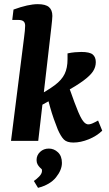

<svg xmlns="http://www.w3.org/2000/svg" viewBox="-20 -678 523 924"><path d="M33 0 96 -499Q98 -511 99.5 -529Q101 -547 101 -554Q101 -569 93 -575.5Q85 -582 69 -582H39L45 -632Q116 -658 162 -658Q199 -658 215.5 -644Q232 -630 232 -601Q232 -592 230.5 -579Q229 -566 227 -546L164 0ZM333 8Q302 8 287.5 -6.5Q273 -21 258 -55Q249 -77 239 -105.5Q229 -134 221.5 -161Q214 -188 209 -207L312 -258Q315 -251 322 -231Q329 -211 338 -186.5Q347 -162 356.5 -139.5Q366 -117 374 -104Q381 -93 387 -87.5Q393 -82 400 -80Q411 -78 425.5 -84.5Q440 -91 452 -98L472 -49Q445 -23 406.5 -7.5Q368 8 333 8ZM142 -151 151 -211Q210 -243 243.5 -268Q277 -293 291 -322Q305 -351 305 -393V-421Q323 -425 340.5 -426.5Q358 -428 371 -428Q412 -428 426.5 -415.5Q441 -403 441 -379Q441 -355 427.5 -334.5Q414 -314 381.5 -290Q349 -266 290.5 -233Q232 -200 142 -151ZM163 226 143 193Q155 185 168 172Q181 159 182 146Q183 138 179.5 135Q176 132 172 128Q165 121 160.5 112.5Q156 104 156 92Q156 69 173 53Q190 37 215 37Q240 37 259 55Q278 73 278 106Q278 140 249.5 175.5Q221 211 163 226Z"/></svg>

Font: Rasa
Style: Bold Italic
Weight: 700
Italic angle: -7.10001°
Designer: Anna Giedrys (Yrsa+Rasa design), David Brezina (Yrsa art-direction, Rasa art-direction, design)
Foundry: Rosetta Type Foundry
Version: Version 2.004